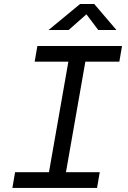

<svg xmlns="http://www.w3.org/2000/svg" viewBox="-20 -918 626 938"><path d="M40.5 0 53.7 -76.7H219.2L314 -616.7H149.4L162.6 -693.4H576.2L563 -616.7H397L302.2 -76.7H467.3L454.1 0ZM217.3 -771.5 371.1 -898.4H440.4L548.8 -771.5H460L402.3 -848.1L315.4 -771.5Z"/></svg>

Font: CaskaydiaCove NFP SemiLight
Style: Italic
Weight: 350
Italic angle: -10°
Designer: Aaron Bell
Foundry: Saja Typeworks
Version: Version 2111.001; VTT 6.35;Nerd Fonts 3.1.1